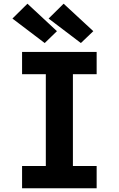

<svg xmlns="http://www.w3.org/2000/svg" viewBox="-20 -1015 640 1035"><path d="M99 0V-120H227V-615H99V-735H501V-615H373V-120H501V0ZM416 -783 242 -915 323 -995 483 -847ZM221 -783 47 -915 128 -995 287 -847Z"/></svg>

Font: Iosevka Heavy Extended
Style: Regular
Weight: 900
Width: 7
Monospace: yes
Designer: Belleve Invis
Foundry: Belleve Invis
Version: Version 32.5.0; ttfautohint (v1.8.4)